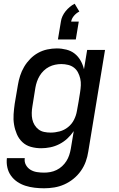

<svg xmlns="http://www.w3.org/2000/svg" viewBox="-20 -788 640 1031"><path d="M217 223Q191 223 165.5 220Q140 217 116.5 209.5Q93 202 73 188.5Q53 175 39 155.5Q25 136 19.5 111.5Q14 87 17 61H113Q110 81 119 97.5Q128 114 143.5 123.5Q159 133 178 136Q197 139 217 139Q233 139 250 136Q267 133 283.5 125Q300 117 313.5 104.5Q327 92 336.5 77Q346 62 351.5 45.5Q357 29 360 12L376 -84Q361 -62 341.5 -44Q322 -26 298.5 -14Q275 -2 250 3Q225 8 201 8Q172 8 145.5 0.5Q119 -7 100 -25Q81 -43 70.5 -67.5Q60 -92 55.5 -119Q51 -146 53 -174.5Q55 -203 59 -231L76 -331Q80 -356 88 -381Q96 -406 109.5 -429Q123 -452 142 -471.5Q161 -491 184.5 -504Q208 -517 234 -522.5Q260 -528 285 -528Q311 -528 336.5 -521.5Q362 -515 381 -500Q400 -485 412.5 -463Q425 -441 431 -416L448 -520H544L454 26Q450 53 440.5 79.5Q431 106 414 130Q397 154 374 172.5Q351 191 325 202.5Q299 214 271.5 218.5Q244 223 217 223ZM252 -76Q276 -76 300.5 -82.5Q325 -89 345.5 -105.5Q366 -122 377.5 -145Q389 -168 393 -192Q398 -217 402 -242Q406 -267 410 -292Q413 -311 414 -329.5Q415 -348 411 -365.5Q407 -383 399 -398.5Q391 -414 377.5 -424.5Q364 -435 346 -439.5Q328 -444 309 -444Q293 -444 276 -440.5Q259 -437 243.5 -429Q228 -421 215 -408.5Q202 -396 193 -381Q184 -366 178.5 -350Q173 -334 170 -317L154 -217Q151 -200 150.5 -182Q150 -164 153.5 -147.5Q157 -131 165.5 -117Q174 -103 187 -93Q200 -83 217 -79.5Q234 -76 252 -76ZM387 -576H291L307 -672Q309 -687 315.5 -701Q322 -715 332 -727.5Q342 -740 354.5 -750.5Q367 -761 381 -768L406 -726Q390 -718 377.5 -703.5Q365 -689 362 -672H403Z"/></svg>

Font: Iosevka SS04 Medium Extended
Style: Italic
Weight: 500
Width: 7
Italic angle: -9°
Monospace: yes
Designer: Belleve Invis
Foundry: Belleve Invis
Version: Version 19.0.0; ttfautohint (v1.8.4)